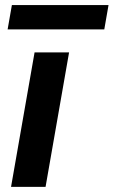

<svg xmlns="http://www.w3.org/2000/svg" viewBox="-20 -731 445 751"><path d="M23.2 0 115.2 -526H250.2L158.2 0ZM9.8 -616 26.5 -711.2H404.5L387.9 -616Z"/></svg>

Font: DM Sans 9pt
Style: Italic
Weight: 400
Italic angle: -10°
Designer: Colophon Foundry, Jonny Pinhorn
Foundry: Colophon Foundry
Version: Version 4.004